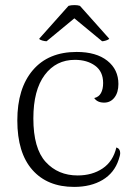

<svg xmlns="http://www.w3.org/2000/svg" viewBox="-20 -721 543 754"><path d="M48 -248Q48 -374 109 -445.5Q170 -517 281 -517Q358 -517 401.5 -482.5Q445 -448 445 -391Q445 -358 429.5 -338Q414 -318 389 -318Q362 -318 350 -336Q368 -340 376.5 -355.5Q385 -371 385 -395Q385 -440 353.5 -463Q322 -486 274 -486Q200 -486 155.5 -426.5Q111 -367 111 -256Q111 -138 159.5 -85Q208 -32 285 -32Q342 -32 383 -59.5Q424 -87 437 -142Q452 -137 452 -120Q452 -111 446 -94Q429 -42 383 -14.5Q337 13 271 13Q166 13 107 -54Q48 -121 48 -248ZM134 -569 249 -698Q258 -701 273 -701Q285 -701 294 -698L409 -569Q406 -565 396.5 -562Q387 -559 381 -559L272 -649L163 -559Q156 -559 145.5 -562Q135 -565 134 -569Z"/></svg>

Font: Arima Madurai Light
Style: Regular
Weight: 300
Designer: Joana Correia and Natanael Gama
Foundry: NDISCOVER
Version: Version 1.020